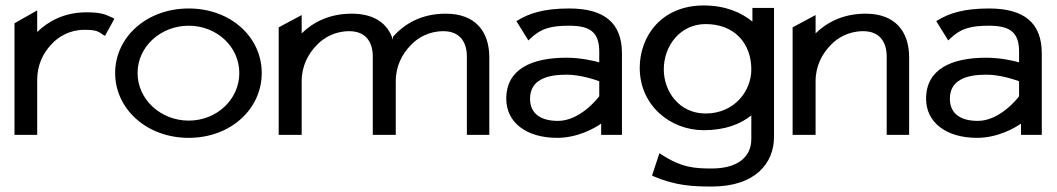

<svg xmlns="http://www.w3.org/2000/svg" viewBox="-20 -493 3864 702"><path d="M33 0H116V-201C116 -257 139 -301 169 -332C195 -360 236 -384 288 -384C333 -384 340 -378 358 -365L364 -362L398 -424L394 -427C367 -439 354 -448 296 -448C215 -448 156 -415 116 -376V-455L33 -408Z M401 -226C401 -95 516 11 670 11C824 11 937 -95 937 -226C937 -357 824 -462 670 -462C516 -462 401 -357 401 -226ZM483 -226C483 -323 568 -399 670 -399C772 -399 855 -323 855 -226C855 -129 772 -52 670 -52C568 -52 483 -129 483 -226Z M999 0H1083V-196C1083 -252 1107 -296 1137 -327C1163 -355 1204 -379 1257 -379C1316 -379 1343 -341 1343 -286V0H1427V-196C1427 -252 1451 -296 1481 -327C1507 -355 1548 -379 1601 -379C1660 -379 1687 -341 1687 -286V0H1769V-283C1769 -378 1718 -443 1610 -443C1518 -443 1458 -404 1418 -360L1417 -359V-347C1399 -405 1351 -443 1266 -443C1182 -443 1123 -410 1083 -371V-438L999 -393Z M1831 -132C1831 -45 1905 11 2017 11C2093 11 2155 -25 2178 -41V0H2254V-298C2254 -409 2190 -462 2061 -462C1968 -462 1914 -444 1872 -418L1868 -416L1912 -345L1917 -350C1957 -389 1994 -399 2061 -399C2138 -399 2171 -375 2171 -304V-265C2154 -270 2104 -282 2051 -282C1925 -282 1831 -241 1831 -132ZM1918 -132C1918 -201 1979 -220 2051 -220C2103 -220 2157 -201 2171 -196V-141C2163 -130 2099 -51 2020 -51C1959 -51 1918 -76 1918 -132Z M2319 -245C2319 -108 2430 -17 2553 -17C2631 -17 2687 -39 2727 -71V15C2727 84 2673 123 2583 123C2522 123 2473 121 2397 71L2391 67L2364 149L2368 151C2450 186 2512 189 2583 189C2742 189 2810 103 2810 8V-464H2731V-414C2691 -447 2633 -473 2553 -473C2397 -473 2319 -359 2319 -245ZM2407 -239C2407 -327 2468 -405 2560 -405C2665 -405 2727 -335 2727 -239C2727 -159 2664 -78 2560 -78C2463 -78 2407 -159 2407 -239Z M2878 0H2962V-196C2962 -252 2986 -296 3016 -327C3042 -355 3083 -379 3136 -379C3195 -379 3222 -341 3222 -286V0H3304V-283C3304 -378 3253 -443 3145 -443C3061 -443 3002 -410 2962 -371V-438L2878 -393Z M3366 -132C3366 -45 3440 11 3552 11C3628 11 3690 -25 3713 -41V0H3789V-298C3789 -409 3725 -462 3596 -462C3503 -462 3449 -444 3407 -418L3403 -416L3447 -345L3452 -350C3492 -389 3529 -399 3596 -399C3673 -399 3706 -375 3706 -304V-265C3689 -270 3639 -282 3586 -282C3460 -282 3366 -241 3366 -132ZM3453 -132C3453 -201 3514 -220 3586 -220C3638 -220 3692 -201 3706 -196V-141C3698 -130 3634 -51 3555 -51C3494 -51 3453 -76 3453 -132Z"/></svg>

Font: Charger Sport
Style: DfBdExt
Weight: 400
Designer: Jasper
Foundry: Cannot Into Space Fonts
Version: Version 1.1